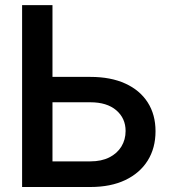

<svg xmlns="http://www.w3.org/2000/svg" viewBox="-20 -748 679 768"><path d="M150.9 -440.4H341.8Q422.9 -440.4 481.2 -413.8Q539.6 -387.2 570.8 -338.4Q602.1 -289.6 602.1 -223.1Q602.1 -155.8 570.8 -105.7Q539.6 -55.7 481.2 -27.8Q422.9 0 341.8 0H68.4V-727.5H189.9V-102.5H341.3Q385.7 -102.5 417.2 -118.4Q448.7 -134.3 465.6 -161.9Q482.4 -189.5 482.4 -224.1Q482.4 -274.9 445.1 -306.9Q407.7 -338.9 341.3 -338.9H150.9Z"/></svg>

Font: Inter Cardless Tabular Medium
Style: Regular
Weight: 500
Designer: Rasmus Andersson
Foundry: rsms
Version: Version 4.000;git-4fc901f